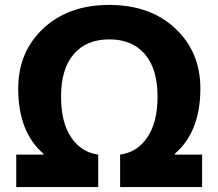

<svg xmlns="http://www.w3.org/2000/svg" viewBox="-20 -760 887 780"><path d="M228 -367Q228 -263 269 -202Q310 -141 379 -132V0H46V-132H157V-135Q54 -224 54 -400Q54 -549 156 -644.5Q258 -740 424 -740Q590 -740 692 -644.5Q794 -549 794 -400Q794 -225 690 -135V-132H801V0H468V-132Q537 -141 578.5 -202Q620 -263 620 -367Q620 -480 568.5 -540Q517 -600 424 -600Q331 -600 279.5 -540Q228 -480 228 -367Z"/></svg>

Font: Mplus 1p ExtraBold
Style: Regular
Weight: 800
Version: Version 1.061